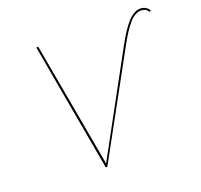

<svg xmlns="http://www.w3.org/2000/svg" viewBox="-117 -795 971 926"><g transform="rotate(-20 368.5 -331.5)"><path d="M737 -638 729 -632Q719 -653 691 -653Q662 -653 632 -619.5Q602 -586 563 -513L282 0H274L157 -658H167L282 -17L556 -520Q597 -596 629 -629.5Q661 -663 691 -663Q721 -663 737 -638Z"/></g></svg>

Font: EauTestInfant Hairline
Style: Italic
Weight: 250
Italic angle: -12°
Designer: Christian Thalmann (Catharsis Fonts)
Version: Version 0.001;PS 000.001;hotconv 1.0.88;makeotf.lib2.5.64775